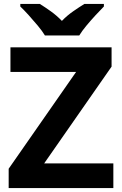

<svg xmlns="http://www.w3.org/2000/svg" viewBox="-20 -954 619 974"><path d="M555 0H24V-98L366 -589H33V-714H546V-616L204 -125H555ZM208 -774Q194 -797 171.5 -824Q149 -851 125.5 -877Q102 -903 83 -921V-934H182Q208 -918 238 -896.5Q268 -875 294 -848Q320 -875 351 -896.5Q382 -918 408 -934H507V-921Q489 -903 465 -877Q441 -851 418.5 -824Q396 -797 382 -774Z"/></svg>

Font: Noto Sans Bengali UI
Style: Bold
Weight: 700
Designer: Jelle Bosma - Monotype Design Team
Foundry: Monotype Imaging Inc.
Version: Version 2.003; ttfautohint (v1.8.4.7-5d5b)